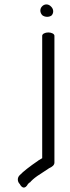

<svg xmlns="http://www.w3.org/2000/svg" viewBox="-20 -627 313 864"><path d="M170.8 -558.1C183.8 -548.6 202.1 -549.7 212.1 -557.4C221.7 -567.5 222.6 -584.7 210.2 -597C197.4 -611.1 179.2 -609.5 169.1 -598.1C159.2 -588 158.4 -570.5 170.8 -558.1ZM169.9 -466V84.8L151.7 95.7L151.5 96.2C113.1 122.4 85.7 143.8 68.6 161.3C55.6 174.3 59.3 192 68.9 201.1C77.6 218.2 92.5 226.5 106.3 200.4L114.3 193.4L114.9 194C121 186.2 132.1 176.2 147.8 165C164.1 154.3 175.3 146.9 181.3 143L201.1 129.9C214.5 124.2 224.9 115.8 224.9 105V-466C224.9 -474.2 212.4 -481 197.4 -481C182.4 -481 169.9 -474.2 169.9 -466Z"/></svg>

Font: MewTooHand
Style: BdWide
Weight: 400
Designer: Mew Too, Robert Jablonski
Version: Version 0.77